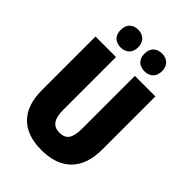

<svg xmlns="http://www.w3.org/2000/svg" viewBox="-266 -1045 1172 1172"><g transform="rotate(45 319.5 -459.0)"><path d="M141 -851C141 -802 171 -775 216 -775C261 -775 292 -803 292 -851C292 -900 261 -928 216 -928C171 -928 141 -901 141 -851ZM346 -851C346 -803 376 -775 422 -775C468 -775 498 -803 498 -851C498 -900 468 -928 422 -928C377 -928 346 -901 346 -851ZM578 -255V-714H401V-262C401 -175 377 -143 320 -143C266 -143 238 -176 238 -261V-714H61V-251C61 -79 152 10 317 10C488 10 578 -85 578 -255Z"/></g></svg>

Font: Noto Sans Arabic UI Cn Bk
Style: Regular
Weight: 900
Width: 3
Designer: Monotype Design Team, Nadine Chahine and Nizar Qandah
Foundry: Monotype Imaging Inc.
Version: Version 2.010